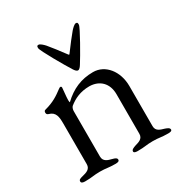

<svg xmlns="http://www.w3.org/2000/svg" viewBox="-155 -764 837 882"><g transform="rotate(-30 264.0 -322.5)"><path d="M271 -455C279 -455 286 -465 291 -473C311 -504 379 -622 379 -635C379 -644 379 -648 370 -648C362 -648 349 -635 341 -626C328 -611 297 -571 275 -541C272 -537 271 -537 268 -541C246 -571 215 -611 202 -626C194 -635 180 -648 172 -648C163 -648 163 -644 163 -635C163 -622 231 -504 251 -473C256 -465 263 -455 271 -455ZM44 3C84 3 90 -2 125 -2C160 -2 166 3 206 3C219 3 226 0 226 -8C226 -16 219 -20 203 -24C183 -29 160 -35 160 -62V-303C160 -311 163 -321 168 -326C196 -349 231 -366 279 -366C333 -365 369 -330 369 -272V-62C369 -35 346 -30 326 -24C315 -20 303 -16 303 -6C303 2 316 3 323 3C363 3 370 -2 405 -2C440 -2 445 3 485 3C493 3 505 2 505 -6C505 -16 493 -20 482 -24C462 -30 439 -35 439 -62V-275C439 -353 391 -414 326 -414C263 -414 212 -392 165 -347C164 -348 163 -353 163 -359C163 -378 168 -414 168 -423C168 -427 166 -430 163 -430C159 -430 156 -428 152 -425C124 -404 98 -386 52 -374C46 -373 43 -369 43 -362C43 -354 47 -351 53 -349C87 -340 90 -313 90 -277V-62C90 -35 67 -29 47 -24C32 -20 24 -18 24 -8C24 0 32 3 44 3Z"/></g></svg>

Font: Garamond-Math
Style: Regular
Weight: 400
Version: Version 2019-08-16